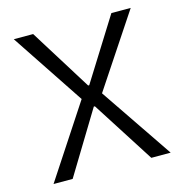

<svg xmlns="http://www.w3.org/2000/svg" viewBox="-100 -752 808 844"><g transform="rotate(-15 304.5 -330.0)"><path d="M41 0 257 -329 37 -660H125L300 -379H305L481 -660H569L350 -330L574 0H486L305 -283H300L128 0Z"/></g></svg>

Font: Bricolage Grotesque 12pt Light
Style: Regular
Weight: 300
Designer: Mathieu Triay
Foundry: Atelier Triay
Version: Version 1.001; ttfautohint (v1.8.4.7-5d5b);gftools[0.9.33.de